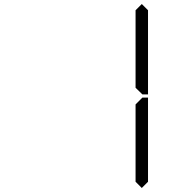

<svg xmlns="http://www.w3.org/2000/svg" viewBox="-20 -978 856 956"><path d="M686 -489 689 -492H717V-73L686 -42L655 -73V-458ZM686 -958 717 -927V-508H689L686 -511L655 -541V-927Z"/></svg>

Font: DSEG7 Classic
Style: Light
Weight: 300
Designer: Keshikan(Twitter:@keshinomi_88pro)
Version: Version 0.46